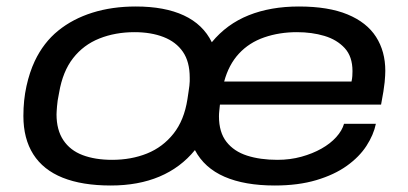

<svg xmlns="http://www.w3.org/2000/svg" viewBox="-20 -559 1255 591"><path d="M321 12Q233 12 173 -12Q113 -36 82.5 -84Q52 -132 52 -202Q52 -251 61.5 -294Q71 -337 87 -371Q114 -428 159 -464.5Q204 -501 264.5 -520Q325 -539 398 -539Q487 -539 546 -511.5Q605 -484 632 -429Q678 -485 745.5 -512Q813 -539 900 -539Q991 -539 1050 -514.5Q1109 -490 1137.5 -445.5Q1166 -401 1166 -341Q1166 -328 1164 -306Q1162 -284 1153 -237H657Q656 -227 655 -218Q654 -209 654 -201Q654 -152 677 -122.5Q700 -93 740.5 -80Q781 -67 834 -67Q873 -67 907.5 -76.5Q942 -86 969.5 -101.5Q997 -117 1015 -137Q1033 -157 1039 -178H1137Q1130 -144 1108 -110Q1086 -76 1047.5 -48.5Q1009 -21 953.5 -4.5Q898 12 826 12Q733 12 671 -15Q609 -42 580 -97Q536 -43 471 -15.5Q406 12 321 12ZM325 -67Q384 -67 432.5 -86.5Q481 -106 514 -147.5Q547 -189 557 -254Q559 -267 560.5 -277.5Q562 -288 563 -295.5Q564 -303 564 -309Q564 -315 564 -320Q564 -369 543 -399.5Q522 -430 483.5 -445Q445 -460 394 -460Q335 -460 286 -440.5Q237 -421 205 -380Q173 -339 162 -274Q159 -260 157.5 -249.5Q156 -239 155.5 -231.5Q155 -224 154.5 -218Q154 -212 154 -207Q154 -159 175 -127.5Q196 -96 234.5 -81.5Q273 -67 325 -67ZM670 -308H1062Q1064 -317 1064.5 -325Q1065 -333 1065 -340Q1065 -385 1041 -411Q1017 -437 978.5 -448.5Q940 -460 894 -460Q840 -460 793.5 -444Q747 -428 715.5 -394Q684 -360 670 -308Z"/></svg>

Font: Archivo Expanded
Style: Italic
Weight: 400
Width: 7
Italic angle: -10°
Designer: Hector Gatti
Foundry: Omnibus-Type
Version: Version 2.001